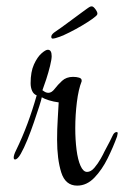

<svg xmlns="http://www.w3.org/2000/svg" viewBox="-20 -635 389 602"><path d="M222 -53Q185 -53 172 -94.5Q159 -136 159 -197Q159 -230 161 -261.5Q163 -293 164 -314Q148 -316 133.5 -320.5Q119 -325 111 -330Q110 -323 103 -301.5Q96 -280 86.5 -252Q77 -224 66 -197Q55 -170 45 -152.5Q35 -135 27 -135Q23 -135 23 -141Q23 -149 30 -163Q50 -204 66 -247Q82 -290 95 -336Q85 -340 80.5 -350.5Q76 -361 76 -374Q76 -410 86.5 -433Q97 -456 110 -467.5Q123 -479 130 -479Q142 -479 142 -459Q142 -449 137 -428.5Q132 -408 125 -386.5Q118 -365 113 -352Q113 -352 119 -348Q125 -344 132 -344Q142 -344 151.5 -356.5Q161 -369 174.5 -381.5Q188 -394 209 -394Q220 -394 228 -391.5Q236 -389 236 -383V-380Q226 -355 221 -314.5Q216 -274 216 -233Q216 -197 220 -165.5Q224 -134 232.5 -115Q241 -96 253 -96Q265 -96 276 -109Q287 -122 295.5 -137Q304 -152 307 -159Q328 -198 333 -209.5Q338 -221 346 -221Q349 -221 349 -217Q349 -215 347 -207Q335 -174 317.5 -138.5Q300 -103 276 -78Q252 -53 222 -53ZM145 -514Q140 -514 141 -522Q143 -529 154 -536Q159 -539 174 -550Q189 -561 206 -573.5Q223 -586 236.5 -596Q250 -606 253 -608Q260 -613 262.5 -614Q265 -615 268 -615Q273 -615 280 -605Q287 -595 285 -590Q284 -586 270 -576Q256 -566 236.5 -554.5Q217 -543 198 -533.5Q179 -524 168 -520Q152 -514 145 -514Z"/></svg>

Font: Comforter
Style: Regular
Weight: 400
Designer: Robert E. Leuschke
Foundry: Robert E. Leuschke
Version: Version 1.013; ttfautohint (v1.8.3)